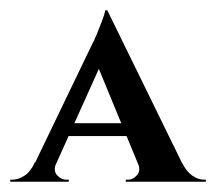

<svg xmlns="http://www.w3.org/2000/svg" viewBox="-22 -732 421 374"><path d="M187 -712 349 -381H260L161 -621ZM88 -416Q81 -400 89 -391Q97 -382 107 -382H112V-378H-2V-382Q-2 -382 0 -382Q2 -382 2 -382Q14 -382 26 -390Q38 -398 46 -416ZM187 -712 190 -641 72 -379H29L158 -647Q160 -650 165.5 -663Q171 -676 176.5 -690.5Q182 -705 183 -712ZM239 -492V-467H97V-492ZM246 -416H332Q341 -398 352.5 -390Q364 -382 375 -382Q375 -382 377 -382Q379 -382 379 -382V-378H223V-382H228Q237 -382 245 -391Q253 -400 246 -416Z"/></svg>

Font: Cinzel SemiBold
Style: Regular
Weight: 600
Designer: Natanael Gama
Version: Version 2.000